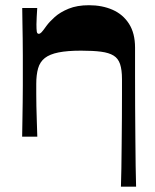

<svg xmlns="http://www.w3.org/2000/svg" viewBox="-20 -524 593 736"><path d="M64.9 0Q65.5 -33.1 66 -66.3Q66.5 -99.4 67 -132.1Q67.5 -164.8 67.5 -195.4Q67.5 -225.9 67.5 -253.3Q67.5 -280.3 67.5 -311.5Q67.5 -342.7 67 -375Q66.5 -407.2 66 -437.5Q65.5 -467.8 65.2 -493.4H122.7Q121.7 -475.4 120.7 -458.9Q119.7 -442.3 119.7 -430.7Q119.7 -411.4 121 -402.9Q122.3 -394.4 128.7 -394.4Q133.7 -394.4 139.5 -400.6Q145.3 -406.7 158 -424.7Q169.4 -440.4 190 -458.9Q210.7 -477.4 243.2 -490.7Q275.7 -504 321 -504Q371.6 -504 411.5 -486.5Q451.3 -469.1 474.5 -432.9Q497.7 -396.7 497.7 -341.4Q497.7 -294.7 497.7 -236Q497.7 -177.3 498 -115.4Q498.4 -53.6 498.9 5.4Q499.4 64.4 500 112.6Q500.7 160.7 501.7 191.6H443.6Q444.6 164 445.3 120.6Q445.9 77.2 446.4 26.7Q446.9 -23.8 447.3 -72.8Q447.6 -121.8 447.6 -161.1Q447.6 -200.4 447.6 -220.7Q447.6 -256.3 440.3 -278.2Q433 -300.2 415.3 -311Q397.7 -321.8 367.5 -325.8Q337.3 -329.8 290.6 -329.8Q238.2 -329.8 204.4 -323Q170.6 -316.2 151.9 -301.6Q133.3 -287 126.1 -262.2Q119 -237.4 119 -202.1Q119 -183.8 119 -162.8Q119 -141.8 119.5 -117.1Q120 -92.4 121 -63.3Q122 -34.2 123 0Z"/></svg>

Font: Ojuju ExtraLight
Style: Regular
Weight: 200
Designer: Chisaokwu Joboson, Mirko Velimirovic
Foundry: Udi Foundry
Version: Version 1.000